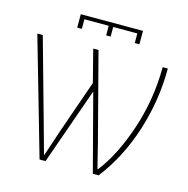

<svg xmlns="http://www.w3.org/2000/svg" viewBox="-122 -978 1074 1095"><g transform="rotate(15 415.0 -430.5)"><path d="M9.8 -690.4H42L185.5 -176.8Q214.8 -73.2 225.6 -32.2H227.5Q237.3 -59.6 252.9 -107.9Q268.6 -156.2 275.4 -175.8L388.7 -500L339.8 -690.4H371.1L505.9 -173.8Q511.7 -152.3 522.9 -105Q534.2 -57.6 541 -33.2L543.9 -32.2Q628.9 -140.6 689 -318.4Q749 -496.1 750 -690.4H780.3Q780.3 -502 722.2 -320.3Q664.1 -138.7 556.6 0H522.5L403.3 -454.1L243.2 0H208ZM220.7 -782.2V-861.3H587.9V-782.2H560.5V-838.9H418V-782.2H391.6V-838.9H248V-782.2Z"/></g></svg>

Font: Gothic A1 Thin
Style: Regular
Weight: 250
Designer: HanYang I&C Co.,Ltd.
Foundry: HanYang I&C Co.,Ltd.
Version: Version 2.50